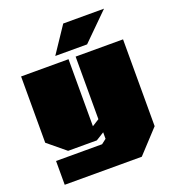

<svg xmlns="http://www.w3.org/2000/svg" viewBox="-162 -860 1048 1168"><g transform="rotate(-20 362.0 -275.5)"><path d="M269 -569 382 -738H646L475 -569ZM55 187V33H353L384 9V-33L331 0H145L31 -94V-523H338V-89L384 -118V-523H691V39L554 187Z"/></g></svg>

Font: Tomorrow Black
Style: Regular
Weight: 900
Designer: Tony de Marco, Monica Rizzolli
Foundry: Just in Type
Version: Version 2.002